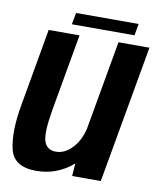

<svg xmlns="http://www.w3.org/2000/svg" viewBox="-79 -750 677 818"><g transform="rotate(10 259.0 -341.0)"><path d="M288 0 292 -55Q223.5 5 132 5Q35.5 5 18.5 -68.5Q1.5 -142 22 -257.5L81.5 -595.5H215L156 -261.5Q138.5 -160.5 150.5 -125.2Q162.5 -90 201.5 -90Q241.5 -90 275 -127.5Q304 -160.5 315.5 -210.5L383.5 -595.5H517.5L412 0ZM174.5 -636.5 184 -687H454.5L445.5 -636.5Z"/></g></svg>

Font: Anybody SemiBold
Style: Italic
Weight: 600
Italic angle: -10°
Designer: Tyler Finck
Foundry: Etcetera Type Company
Version: Version 1.010; ttfautohint (v1.8.3) -l 8 -r 50 -G 200 -x 14 